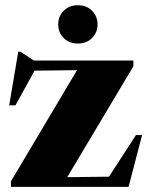

<svg xmlns="http://www.w3.org/2000/svg" viewBox="-20 -732 579 752"><path d="M23 0V-22L295.5 -480.5L390 -458.5L52 -454.5L128.5 -479L40.5 -319.5H16L51.5 -529.5H60L112.5 -495H502.5V-472.5L223 -4L105.5 -36.5L453.5 -40.5L389 -12.5L512.5 -203H536.5L483.5 0ZM285 -561.5Q251 -561.5 229.5 -583Q208 -604.5 208 -636.5Q208 -668.5 229.5 -690Q251 -711.5 285 -711.5Q319 -711.5 340.5 -690Q362 -668.5 362 -636.5Q362 -604.5 340.5 -583Q319 -561.5 285 -561.5Z"/></svg>

Font: Newsreader 60pt ExtraBold
Style: Regular
Weight: 800
Designer: Hugues Gentile
Foundry: Production Type
Version: Version 1.003